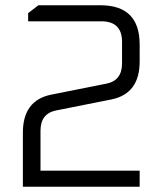

<svg xmlns="http://www.w3.org/2000/svg" viewBox="-20 -710 618 730"><path d="M67 0V-206Q67 -328 174 -350L385 -392Q444 -404 444 -469V-551Q444 -629 365 -629H87V-660L126 -690H362Q511 -690 511 -541V-476Q511 -354 404 -332L193 -290Q134 -278 134 -213V-61H511V0Z"/></svg>

Font: Oxanium ExtraLight Light
Style: Regular
Weight: 300
Version: Version 2.000